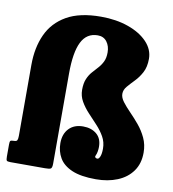

<svg xmlns="http://www.w3.org/2000/svg" viewBox="-87 -861 856 948"><g transform="rotate(10 341.0 -387.5)"><path d="M666.5 -160Q666.5 -105 639.2 -67Q612 -29 564.5 -9.5Q517 10 456.5 10Q381 10 336.5 -9.2Q292 -28.5 272.8 -61.5Q253.5 -94.5 253.5 -135.5Q253.5 -181.5 279.5 -208.8Q305.5 -236 350.5 -236Q392 -236 418.2 -214Q444.5 -192 444.5 -150Q444.5 -139.5 442.5 -127.2Q440.5 -115 436.5 -107Q433 -100.5 434.8 -97.5Q436.5 -94.5 439.5 -93Q442.5 -91.5 447 -91.5Q454 -91.5 459.8 -105.5Q465.5 -119.5 465.5 -145Q465.5 -177.5 450.2 -204.5Q435 -231.5 412.2 -255.8Q389.5 -280 366.8 -304.5Q344 -329 328.8 -355.5Q313.5 -382 313.5 -413.5Q313.5 -446.5 322.8 -468.2Q332 -490 345.8 -505.5Q359.5 -521 373.2 -536Q387 -551 396.2 -569.8Q405.5 -588.5 405.5 -616.5Q405.5 -648.5 389.2 -670Q373 -691.5 343.5 -691.5Q288 -691.5 262 -639.5Q236 -587.5 236 -481V-29.5Q236 -7 228.2 -3.5Q220.5 0 199.5 0H26.5Q11 0 8 -4.5Q5 -9 5 -24.5V-84.5Q5 -98.5 8 -102.5Q11 -106.5 24.5 -106.5H26Q39 -106.5 42.2 -113.2Q45.5 -120 45.5 -135.5V-491Q45.5 -577.5 75.8 -643.8Q106 -710 171.5 -747.5Q237 -785 343.5 -785Q420 -785 480.8 -763.5Q541.5 -742 576.8 -704.8Q612 -667.5 612 -621Q612 -580 597 -552Q582 -524 562.2 -503.8Q542.5 -483.5 527.5 -466Q512.5 -448.5 512.5 -428.5Q512.5 -409.5 528 -389Q543.5 -368.5 566.5 -345Q589.5 -321.5 612.5 -294Q635.5 -266.5 651 -233.2Q666.5 -200 666.5 -160Z"/></g></svg>

Font: Besley* Condensed Fatface
Style: Regular
Weight: 900
Width: 3
Designer: Owen Earl
Foundry: indestructible type*
Version: Version 3.000; ttfautohint (v1.8.3)